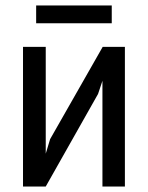

<svg xmlns="http://www.w3.org/2000/svg" viewBox="-20 -697 540 701"><path d="M147 -136 163 -189 355 -526H436V-16H354V-402L338 -354L147 -16H64V-526H147ZM388 -612H112V-677H388Z"/></svg>

Font: D2Coding
Style: Regular
Weight: 400
Monospace: yes
Designer: Yong-Rak Park; Jeong-Hwan Yoon; Sang-Min Lee;
Foundry: NHN Corporation
Version: Version 1.3.2; Build 20180524